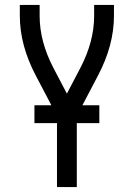

<svg xmlns="http://www.w3.org/2000/svg" viewBox="-20 -755 540 775"><path d="M210 0V-287L125 -449Q60 -572 60 -691V-735H140V-691Q140 -588 195 -482L250 -377L305 -482Q360 -588 360 -691V-735H440V-691Q440 -572 375 -449L290 -287V0ZM119 -258V-330H381V-258Z"/></svg>

Font: Iosevka SS08
Style: Regular
Weight: 400
Monospace: yes
Designer: Belleve Invis
Foundry: Belleve Invis
Version: 2.1.0; ttfautohint (v1.8.2)